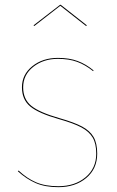

<svg xmlns="http://www.w3.org/2000/svg" viewBox="-20 -767 487 796"><path d="M368 -475 366 -472Q334 -498 300 -510.5Q266 -523 220 -523Q160 -523 118 -490Q76 -457 76 -405Q76 -356 109.5 -328.5Q143 -301 227 -277Q287 -260 320 -242.5Q353 -225 368 -199Q383 -173 383 -130Q383 -67 337.5 -29Q292 9 222 9Q167 9 128 -8Q89 -25 54 -57L57 -60Q91 -28 129 -11.5Q167 5 222 5Q290 5 334.5 -32Q379 -69 379 -130Q379 -172 364 -197Q349 -222 317 -239Q285 -256 225 -273Q140 -297 105.5 -325.5Q71 -354 71 -405Q71 -458 114 -492.5Q157 -527 220 -527Q267 -527 302 -514Q337 -501 368 -475ZM119 -662 229 -747H232L340 -662L337 -659L230 -743L122 -659Z"/></svg>

Font: FiraGO Four
Style: Regular
Weight: 100
Designer: bBox Type
Foundry: bBox Type GmbH
Version: Version 1.001